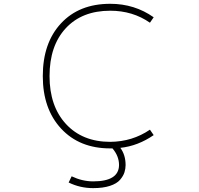

<svg xmlns="http://www.w3.org/2000/svg" viewBox="-20 -762 1040 1001"><path d="M761.7 -85.9 781.2 -57.6Q699.2 -1 607.4 8.8Q634.8 45.9 634.8 98.6Q634.8 117.2 628.9 136.2Q623 155.3 606 175.3Q588.9 195.3 553.2 207Q517.6 218.8 465.8 218.8Q397.5 218.8 337.9 189.5L353.5 157.2Q409.2 183.6 465.8 183.6Q599.6 183.6 600.6 98.6Q600.6 51.8 566.4 11.7H554.7Q394.5 11.7 298.8 -91.3Q203.1 -194.3 203.1 -365.2Q203.1 -538.1 297.9 -640.1Q392.6 -742.2 554.7 -742.2Q681.6 -742.2 781.2 -671.9L761.7 -643.6Q671.9 -706.1 554.7 -706.1Q407.2 -706.1 322.8 -614.7Q238.3 -523.4 238.3 -365.2Q238.3 -208 324.2 -115.2Q410.2 -22.5 554.7 -22.5Q669.9 -23.4 761.7 -85.9Z"/></svg>

Font: GenEi Gothic M ExtraLight
Style: Regular
Weight: 200
Designer: o_tamon (Modified); [Source Han Sans]
Ryoko NISHIZUKA  (kana & ideographs); Paul D. Hunt (Latin, Greek & Cyrillic); Wenl
Version: Version 1.1a;Original Version 1.004